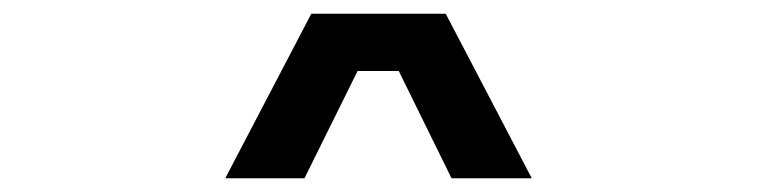

<svg xmlns="http://www.w3.org/2000/svg" viewBox="-20 -820 1112 280"><path d="M308.5 -560 434 -800H630L755.5 -560H638.5L561.5 -716.5H501.5L424 -560Z"/></svg>

Font: Trispace Expanded Medium
Style: Regular
Weight: 500
Width: 7
Designer: Tyler Finck
Foundry: Etcetera Type Company
Version: Version 1.210; ttfautohint (v1.8.3)